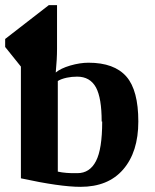

<svg xmlns="http://www.w3.org/2000/svg" viewBox="-23 -714 599 744"><path d="M373 -243H371Q371 -334 349 -375Q326 -417 276 -417Q255 -417 236 -413Q213 -408 201 -400V-49Q232 -42 277 -43Q325 -43 349 -90Q373 -136 373 -243ZM58 -456 -3 -532V-563L166 -694H198V-525Q198 -485 193 -433Q212 -449 249 -460Q287 -471 320 -471Q420 -471 467 -417Q513 -364 513 -243Q513 -125 454 -57Q396 10 289 10Q210 10 58 -23Z"/></svg>

Font: Libra Serif Modern
Style: Bold
Weight: 700
Designer: Stefan Peev, Context Ltd
Foundry: Ascender Corporation
Version: Version 1.000